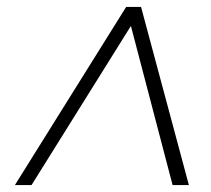

<svg xmlns="http://www.w3.org/2000/svg" viewBox="-20 -720 609 554"><path d="M23 -186 344 -700H387L525 -186H478L358 -644H357L71 -186Z"/></svg>

Font: DM Sans 28pt ExtraLight
Style: Italic
Weight: 250
Italic angle: -10°
Version: Version 4.004;gftools[0.9.30]